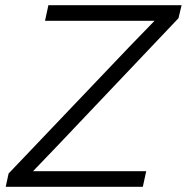

<svg xmlns="http://www.w3.org/2000/svg" viewBox="-20 -718 718 738"><path d="M13 -51 478 -539 574 -638H153L166 -698H678L666 -648L202 -159L107 -60H542L529 0H2Z"/></svg>

Font: Azeret Mono Light
Style: Italic
Weight: 300
Italic angle: -12°
Designer: Martin Vácha
Foundry: Displaay
Version: Version 1.000; Glyphs 3.0.3, build 3074